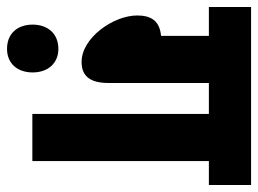

<svg xmlns="http://www.w3.org/2000/svg" viewBox="-114 -548 734 546"><g transform="rotate(90 253.0 -275.0)"><path d="M216 -502H304V0H438V-502H506V-622H0V-502H82V-366C37 -362 24 -335 24 -298C24 -230 88 -140 156 -140C198 -140 216 -166 216 -217ZM50 -1C50 42 75 72 119 72C161 72 186 42 186 -1C186 -43 161 -74 119 -74C75 -74 50 -43 50 -1Z"/></g></svg>

Font: Noto Sans Devanagari UI ExtraCondensed ExtraBold
Style: Regular
Weight: 800
Width: 2
Designer: Jelle Bosma - Monotype Design Team
Foundry: Monotype Imaging Inc.
Version: Version 2.003